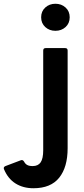

<svg xmlns="http://www.w3.org/2000/svg" viewBox="-162 -774 448 1022"><path d="M133 -610Q101 -610 79 -630Q57 -650 57 -682Q57 -714 79 -734Q101 -754 133 -754Q165 -754 187 -734Q209 -714 209 -682Q209 -650 187 -630Q165 -610 133 -610ZM16 228Q-39 228 -79.5 202.5Q-120 177 -141 126Q-145 115 -133 110L-51 79Q-41 75 -34 86Q-28 98 -17.5 104Q-7 110 12 110Q41 110 54.5 90Q68 70 68 26V-505Q68 -518 81 -518H185Q198 -518 198 -505V15Q198 116 153 172Q108 228 16 228Z"/></svg>

Font: LINE Seed Sans
Style: Bold
Weight: 700
Designer: LINE VX Design & Dalton Maag Ltd & Sandoll Inc
Foundry: Dalton Maag Ltd
Version: Version 1.003